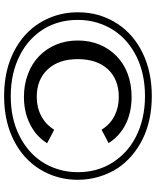

<svg xmlns="http://www.w3.org/2000/svg" viewBox="68 -823 761 937"><g transform="rotate(90 448.5 -354.5)"><path d="M40 -353.5Q40 -277.3 69.3 -210.9Q98.6 -143.6 153.3 -94.7Q209 -45.9 284.2 -19.5Q359.4 5.9 449.2 5.9Q538.1 5.9 613.3 -19.5Q688.5 -45.9 744.1 -94.7Q798.8 -143.6 828.1 -210.9Q857.4 -277.3 857.4 -353.5Q857.4 -409.2 841.8 -459Q827.1 -507.8 799.8 -549.8Q748 -626 657.2 -670.9Q566.4 -714.8 449.2 -714.8Q332 -714.8 240.2 -670.9Q149.4 -627 97.7 -549.8Q70.3 -508.8 54.7 -459Q40 -410.2 40 -353.5ZM77.1 -353.5Q77.1 -404.3 90.8 -449.2Q104.5 -494.1 129.9 -532.2Q176.8 -601.6 258.8 -641.6Q341.8 -681.6 449.2 -681.6Q505.9 -681.6 556.6 -669.9Q607.4 -658.2 650.4 -635.7Q728.5 -594.7 774.4 -521.5Q820.3 -448.2 820.3 -353.5Q820.3 -303.7 806.6 -258.8Q793 -213.9 767.6 -175.8Q720.7 -106.4 637.7 -66.4Q555.7 -26.4 449.2 -26.4Q391.6 -26.4 340.8 -38.1Q290 -49.8 247.1 -72.3Q168 -113.3 122.1 -186.5Q77.1 -259.8 77.1 -353.5ZM612.3 -470.7Q612.3 -470.7 612.3 -470.7Q613.3 -469.7 613.3 -469.7Q613.3 -469.7 646.5 -487.3Q678.7 -503.9 678.7 -503.9Q678.7 -503.9 678.7 -504.9Q677.7 -504.9 677.7 -504.9Q643.6 -558.6 585 -587.9Q527.3 -616.2 453.1 -616.2Q392.6 -616.2 341.8 -597.7Q291 -579.1 253.9 -543Q216.8 -506.8 197.3 -459Q177.7 -411.1 177.7 -353.5Q177.7 -296.9 197.3 -249Q216.8 -201.2 253.9 -165Q291 -128.9 341.8 -110.4Q392.6 -90.8 453.1 -90.8Q527.3 -90.8 585 -120.1Q643.6 -148.4 677.7 -202.1Q677.7 -202.1 678.7 -203.1Q678.7 -204.1 678.7 -204.1Q678.7 -204.1 647.5 -220.7Q615.2 -237.3 615.2 -237.3Q615.2 -237.3 614.3 -237.3Q613.3 -238.3 613.3 -238.3Q613.3 -238.3 612.3 -237.3Q612.3 -237.3 612.3 -237.3Q586.9 -196.3 544.9 -174.8Q503.9 -153.3 453.1 -153.3Q368.2 -153.3 318.4 -207Q268.6 -260.7 268.6 -353.5Q268.6 -447.3 318.4 -501Q368.2 -553.7 453.1 -553.7Q503.9 -553.7 544.9 -533.2Q586.9 -511.7 612.3 -470.7Z"/></g></svg>

Font: umazing
Style: Display
Weight: 400
Designer: umazing